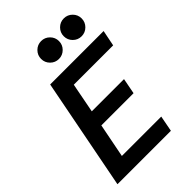

<svg xmlns="http://www.w3.org/2000/svg" viewBox="-264 -1029 1138 1138"><g transform="rotate(-45 304.5 -460.0)"><path d="M609 -700 589 -600H259L223 -413H493L474 -314H204L162 -100H492L473 0H25L161 -700ZM420 -845Q420 -876 442 -898Q464 -920 495 -920Q526 -920 548 -898Q570 -876 570 -845Q570 -814 548 -792Q526 -770 495 -770Q464 -770 442 -792Q420 -814 420 -845ZM305 -920Q336 -920 358 -898Q380 -876 380 -845Q380 -814 358 -792Q336 -770 305 -770Q274 -770 252 -792Q230 -814 230 -845Q230 -876 252 -898Q274 -920 305 -920Z"/></g></svg>

Font: MedMera Sans Semibold
Style: Italic
Weight: 600
Italic angle: -11°
Designer: Kasper Nordkvist
Foundry: UNCUT.wtf
Version: Version 1.300